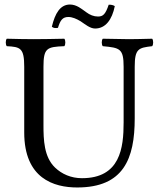

<svg xmlns="http://www.w3.org/2000/svg" viewBox="-20 -818 701 848"><path d="M413 -745C394 -745 377 -752 361 -764C341 -778 319 -798 289 -798C246 -798 223 -759 209 -700C215 -694 225 -693 236 -695C246 -728 256 -743 282 -743C299 -743 318 -735 336 -724C357 -710 378 -692 400 -692C446 -692 475 -731 487 -791C481 -795 471 -798 460 -797C446 -755 435 -745 413 -745ZM172 -523C172 -606 187 -611 264 -614C270 -620 270 -641 264 -647C217 -646 168.4 -645 129 -645C90 -645 49 -646 10 -647C4 -641 4 -620 10 -614C70 -611 87 -606 87 -523V-233C87 -29 218.5 10 321 10C526 10 575 -117 575 -295V-523C575 -603.3 592 -607 652 -614C658 -620 658 -641 652 -647C614 -646 573.2 -645 550 -645C528.5 -645 480 -646 434 -647C428 -641 428 -620 434 -614C509 -607 526 -604 526 -523V-277C526 -165 511 -31 342 -31C294 -31 253.1 -49.1 223 -78C174 -125 172 -201 172 -266Z"/></svg>

Font: Libertinus Math
Style: Regular
Weight: 400
Designer: Philipp H. Poll
Foundry: Khaled Hosny
Version: Version 6.2